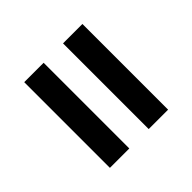

<svg xmlns="http://www.w3.org/2000/svg" viewBox="-45 -614 646 646"><g transform="rotate(45 278.0 -291.5)"><path d="M482.4 -337.9H74.7V-430.2H482.4ZM482.4 -153.3H74.7V-245.6H482.4Z"/></g></svg>

Font: Coda
Style: Regular
Weight: 400
Designer: vernon adams
Foundry: vernon adams
Version: Version 2.000; ttfautohint (v0.8) -r 50 -G 200 -x